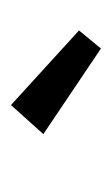

<svg xmlns="http://www.w3.org/2000/svg" viewBox="53 -745 204 350"><g transform="rotate(-90 155.0 -570.0)"><path d="M241.5 -488 85.5 -593 138.5 -652 274.5 -528Z"/></g></svg>

Font: Lucymar Sans
Style: Italic
Weight: 400
Italic angle: -10°
Foundry: The League of Moveable Type (original font) / Main changes by Cristiano Sobral with portions from Mirco Monsees
Version: Version 2.00;August 30, 2020;FontCreator 13.0.0.2681 64-bit